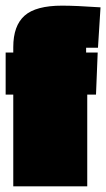

<svg xmlns="http://www.w3.org/2000/svg" viewBox="-20 -660 376 680"><path d="M200 -640Q248 -640 336 -634L327 -491H285V-474H326L320 -325H289V0H27V-325H0V-474H27V-493Q27 -569 67 -604.5Q107 -640 200 -640Z"/></svg>

Font: Passion One Black
Style: Regular
Weight: 900
Designer: Alejandro Lo Celso
Foundry: Fontstage
Version: Version 1.002